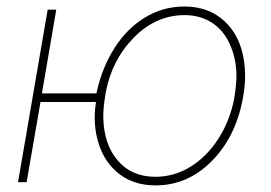

<svg xmlns="http://www.w3.org/2000/svg" viewBox="-20 -558 831 588"><path d="M108.4 -272H275.4L275.9 -274.9Q292.5 -351.1 330.8 -411.1Q369.1 -471.2 424.3 -504.6Q479.5 -538.1 544.9 -538.1Q618.7 -538.1 667.5 -493.2Q716.3 -448.2 727.5 -370.1Q733.4 -329.6 728.5 -288.6Q712.9 -156.2 636.7 -73.2Q560.5 9.8 456.1 9.8Q392.1 9.8 346.9 -23.9Q301.8 -57.6 282.5 -116.9Q263.2 -176.3 273.9 -245.6H104L61.5 0H35.2L126 -528.3H152.3ZM296.4 -197.8Q297.9 -116.7 340.3 -66.7Q382.8 -16.6 455.6 -16.6Q513.7 -16.6 563.7 -47.6Q613.8 -78.6 648.7 -133.1Q683.6 -187.5 696.8 -253.9Q704.6 -300.8 704.1 -330.1Q703.1 -380.4 683.6 -423.3Q664.1 -466.3 628.2 -489Q592.3 -511.7 545.4 -511.7Q458 -511.7 390.4 -443.4Q322.8 -375 303.7 -274.4Q295.4 -224.6 296.4 -197.8Z"/></svg>

Font: Roboto Thin
Style: Italic
Weight: 250
Italic angle: -12°
Designer: Google
Version: Version 2.134; 2016